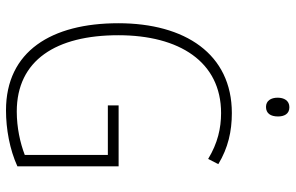

<svg xmlns="http://www.w3.org/2000/svg" viewBox="-188 -828 961 624"><g transform="rotate(90 292.0 -516.5)"><path d="M329 -977C307 -977 298 -959 298 -939C298 -917 308 -901 328 -901C349 -901 359 -916 359 -940C359 -960 351 -977 329 -977ZM323 -422V-387H484V-117C445 -102 395 -91 343 -91C176 -91 95 -219 95 -421C95 -619 181 -755 348 -755C397 -755 446 -744 497 -713L514 -746C461 -778 407 -790 348 -790C156 -790 56 -638 56 -421C56 -204 147 -56 339 -56C400 -56 466 -68 521 -93V-422Z"/></g></svg>

Font: Noto Sans Malayalam UI Condensed ExtraLight
Style: Regular
Weight: 200
Width: 3
Designer: Jelle Bosma - Monotype Design Team
Foundry: Monotype Imaging Inc.
Version: Version 2.104